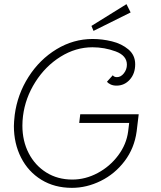

<svg xmlns="http://www.w3.org/2000/svg" viewBox="-20 -886 775 926"><path d="M649 -335 639 -252Q628 -171 581 -109Q534 -47 466 -13.5Q398 20 327 20Q243 20 179.5 -19Q116 -58 81.5 -126Q47 -194 47 -278Q47 -296 51 -332Q64 -431 117.5 -515Q171 -599 252.5 -648.5Q334 -698 427 -698Q473 -698 520 -686.5Q567 -675 599.5 -647.5Q632 -620 632 -576Q632 -531 606 -502Q580 -473 542 -473Q526 -473 514 -478.5Q502 -484 496 -492L524 -523Q530 -514 544 -514Q563 -514 577.5 -532.5Q592 -551 592 -574Q592 -618 538 -638Q484 -658 426 -658Q345 -658 272 -612.5Q199 -567 150.5 -490.5Q102 -414 91 -327Q88 -303 88 -280Q88 -206 118.5 -147Q149 -88 203.5 -54Q258 -20 329 -20Q392 -20 451 -51.5Q510 -83 550 -136.5Q590 -190 598 -252L603 -293H362L367 -335ZM421 -761 590 -866 610 -826 431 -737Z"/></svg>

Font: Bellota Light
Style: Italic
Weight: 300
Italic angle: -7.5°
Designer: Kemie Guaida
Foundry: Kemie Guaida
Version: Version 4.001